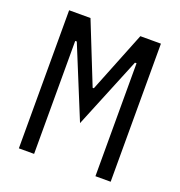

<svg xmlns="http://www.w3.org/2000/svg" viewBox="-127 -805 854 912"><g transform="rotate(20 300.0 -349.0)"><path d="M455 -350V-571H447L300 -212L153 -571H145V-350V0H68V-698H176L299 -390H305L428 -698H532V0H455Z"/></g></svg>

Font: PlemolJP35 Console
Style: Regular
Weight: 400
Version: v2.0.3; ttfautohint (v1.8.4.7-5d5b-dirty) -l 6 -r 45 -G 200 